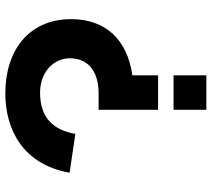

<svg xmlns="http://www.w3.org/2000/svg" viewBox="-56 -718 775 702"><g transform="rotate(-90 331.0 -367.5)"><path d="M611.5 -494C611.5 -649 497.5 -735 340 -735C206.5 -735 80 -669.5 50 -500L192 -479C205.5 -557 248.5 -608 343 -608C418.5 -608 468.5 -557.5 468.5 -499.5C468.5 -430.5 418.5 -394 340 -394H280V-176.5H406V-270.5C537 -289 611.5 -369 611.5 -494ZM406 0V-120H280V0Z"/></g></svg>

Font: Vela Sans ExtBd
Style: Regular
Weight: 800
Designer: Principal design: Mikhail Sharanda - project Manrope.
Design modification: Ravid Balaliev
Foundry: Mikhail Sharanda
Version: Version 1.001